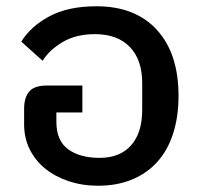

<svg xmlns="http://www.w3.org/2000/svg" viewBox="-20 -581 641 613"><path d="M293 12Q243 12 199.5 -2.5Q156 -17 124.5 -42.5Q93 -68 75 -104Q57 -140 57 -184V-234Q57 -269 73 -288.5Q89 -308 131 -308H243V-222H160V-192Q160 -132 197.5 -104.5Q235 -77 298 -77Q363 -77 398.5 -117Q434 -157 434 -230V-316Q434 -390 394.5 -431Q355 -472 283 -472Q223 -472 180.5 -447Q138 -422 116 -387L48 -448Q77 -496 137 -528.5Q197 -561 288 -561Q412 -561 481 -485.5Q550 -410 550 -275Q550 -209 533 -155.5Q516 -102 483 -65Q450 -28 402 -8Q354 12 293 12Z"/></svg>

Font: IBM Plex Sans Thai Medium
Style: Regular
Weight: 500
Designer: Mike Abbink, Paul van der Laan, Pieter van Rosmalen, Ben Mitchell, Mark Frömberg
Foundry: Bold Monday
Version: Version 1.1